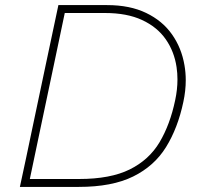

<svg xmlns="http://www.w3.org/2000/svg" viewBox="-20 -733 779 753"><path d="M58 0Q71 -60 83 -116.5Q94.5 -173 108.5 -238L158 -472.5Q172.5 -539.5 184.5 -597.5Q196.5 -655 209 -713H400Q489.5 -713 553.2 -682.2Q617 -651.5 654.5 -598.2Q692 -545 703.5 -477Q708.5 -448.5 708.5 -418.5Q708.5 -377 699 -333Q677.5 -231 631.2 -156.2Q585 -81.5 502.2 -40.8Q419.5 0 289 0ZM97 -31H290Q413 -31 488.8 -68.5Q564.5 -106 605.8 -175.2Q647 -244.5 667 -340Q676 -382 676 -421.5Q676 -446 672.5 -469.5Q663.5 -531 630 -579Q596.5 -627 537.2 -654.5Q478 -682 392 -682H234L213 -582Q202.5 -532 190.5 -475L140.5 -238Q128.5 -181 118 -131Z"/></svg>

Font: Heraclito Thin
Style: Italic
Weight: 100
Italic angle: -12°
Designer: Kostas Bartsokas (font) & Cristiano Sobral (main changes)
Foundry: Kostas Bartsokas (font) & Cristiano Sobral (main changes)
Version: Version 1.00;July 8, 2020;FontCreator 13.0.0.2655 64-bit